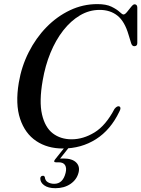

<svg xmlns="http://www.w3.org/2000/svg" viewBox="-20 -732 706 960"><path d="M576.5 -200Q588 -194 576.5 -173.5Q533 -82.5 459.8 -36Q386.5 10.5 294 10.5Q217 10.5 161 -27Q105 -64.5 80.5 -138Q56 -211.5 74 -319Q87.5 -399.5 123.5 -470.8Q159.5 -542 212.2 -596Q265 -650 330 -680.8Q395 -711.5 466.5 -711.5Q511 -711.5 537.5 -698.5Q564 -685.5 577.8 -672.5Q591.5 -659.5 597.5 -659.5Q605 -659.5 615.2 -672.2Q625.5 -685 635.8 -697.8Q646 -710.5 652.5 -710.5Q666 -710.5 666.5 -694.5V-516.5Q666.5 -501.5 652 -501Q641 -500.5 636 -515L623 -557.5Q603.5 -625 567.2 -653.8Q531 -682.5 478.5 -682.5Q426 -682.5 380 -655.2Q334 -628 296.2 -579.8Q258.5 -531.5 232.2 -467.5Q206 -403.5 193.5 -330Q175 -225 190 -160Q205 -95 244 -65.2Q283 -35.5 338 -35.5Q396.5 -35.5 452.8 -70Q509 -104.5 552.5 -187.5Q566 -204 576.5 -200ZM310 -3.5H331.5L280.5 61Q287.5 60.5 297.5 60.5Q341 60.5 361 80.5Q381 100.5 372.5 132Q363.5 166.5 332.2 187.8Q301 209 257 209Q220.5 209 200.5 194.2Q180.5 179.5 181.5 158.5Q183.5 147.5 193.5 147Q201 145.5 204 153.5Q206 171.5 219.5 179.2Q233 187 251 187Q294.5 187 308 132.5Q314 108.5 305.5 94Q297 79.5 273 79.5H259Q251.5 79.5 251 75.2Q250.5 71 255.5 65Z"/></svg>

Font: Fraunces 72pt S000
Style: Italic
Weight: 400
Italic angle: -16°
Version: Version 1.000; ttfautohint (v1.8.3)